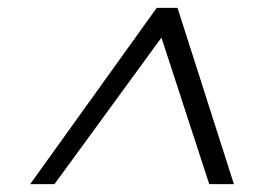

<svg xmlns="http://www.w3.org/2000/svg" viewBox="-20 -720 675 490"><path d="M392 -624 119 -250H57L380 -700H433L577 -250H514Z"/></svg>

Font: Albert Sans Light
Style: Italic
Weight: 300
Italic angle: -11.25°
Designer: Andreas Rasmussen
Foundry: a.Foundry
Version: Version 1.025